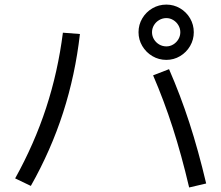

<svg xmlns="http://www.w3.org/2000/svg" viewBox="-20 -826 978 848"><path d="M656.2 -493.2 726.6 -520.5Q776.4 -406.7 816.2 -284.4Q856 -162.1 890.6 -15.6L815.4 2Q781.7 -141.6 742.9 -262Q704.1 -382.3 656.2 -493.2ZM257.8 -681.6 333 -675.8Q312.5 -495.6 258.8 -328.9Q205.1 -162.1 116.2 -4.9L46.9 -38.1Q131.8 -190.9 183.8 -349.9Q235.8 -508.8 257.8 -681.6ZM591.8 -683.6Q591.8 -716.8 608.4 -744.9Q625 -772.9 653.1 -789.3Q681.2 -805.7 714.8 -805.7Q747.6 -805.7 775.4 -789.3Q803.2 -772.9 819.6 -744.9Q835.9 -716.8 835.9 -683.6Q835.9 -650.9 819.6 -622.8Q803.2 -594.7 775.4 -578.1Q747.6 -561.5 714.8 -561.5Q681.2 -561.5 653.1 -578.1Q625 -594.7 608.4 -622.8Q591.8 -650.9 591.8 -683.6ZM776.4 -683.6Q776.4 -700.2 767.8 -714.6Q759.3 -729 745.1 -737.5Q731 -746.1 714.8 -746.1Q697.8 -746.1 683.1 -737.5Q668.5 -729 659.9 -714.6Q651.4 -700.2 651.4 -683.6Q651.4 -667 659.9 -652.6Q668.5 -638.2 683.1 -629.6Q697.8 -621.1 714.8 -621.1Q731 -621.1 745.1 -629.6Q759.3 -638.2 767.8 -652.6Q776.4 -667 776.4 -683.6Z"/></svg>

Font: Pretendard JP
Style: Regular
Weight: 400
Designer: Base glyphs from Inter by Rasmus Andersson; Hangeul glyphs from Noto Sans CJK(Source Han Sans) by Jang Soo-young and Kan
Foundry: Kil Hyung-jin
Version: Version 1.309